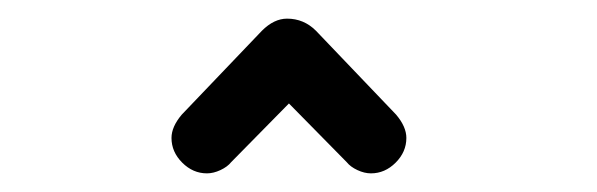

<svg xmlns="http://www.w3.org/2000/svg" viewBox="-20 -794 640 206"><path d="M405 -671Q416 -658 416 -646Q416 -631 404.5 -619.5Q393 -608 378 -608Q371 -608 363.5 -611.5Q356 -615 352 -620L290 -683L228 -620Q224 -615 216.5 -611.5Q209 -608 202 -608Q187 -608 175.5 -619.5Q164 -631 164 -646Q164 -658 175 -671L261 -761Q274 -774 288 -774Q306 -774 319 -761Z"/></svg>

Font: Tsukimi Rounded
Style: Bold
Weight: 700
Designer: Takashi Funayama
Foundry: Takashi Funayama
Version: Version 1.032; ttfautohint (v1.8.3)